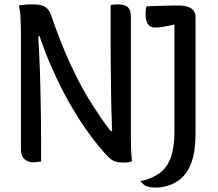

<svg xmlns="http://www.w3.org/2000/svg" viewBox="-20 -729 990 873"><path d="M167 5Q163 6 157.5 6.5Q152 7 145.5 8Q139 9 133 9Q116 9 102.5 2.5Q89 -4 82 -17.5Q75 -31 75 -52V-596Q75 -618 73.5 -648Q72 -678 66 -704Q74 -706 82 -706.5Q90 -707 98 -708Q106 -709 114 -709Q122 -709 130 -709Q157 -709 173 -703.5Q189 -698 199 -685Q209 -672 216 -650Q233 -600 251.5 -552.5Q270 -505 290 -460Q310 -415 332 -371.5Q354 -328 380 -285Q406 -242 435 -199Q458 -166 483 -133H490Q488 -162 488 -191Q486 -232 485.5 -272.5Q485 -313 484.5 -354.5Q484 -396 483.5 -439.5Q483 -483 483 -530V-706Q488 -707 492 -707.5Q496 -708 502 -708.5Q508 -709 515 -709Q547 -709 561 -696.5Q575 -684 575 -654V-109Q575 -81 576 -52.5Q577 -24 580 4Q576 6 571.5 7Q567 8 562 9Q557 10 552 10Q547 10 541 10Q516 10 501.5 4.5Q487 -1 471 -17Q434 -55 390 -114.5Q346 -174 302 -249.5Q258 -325 219 -414Q186 -486 160 -564H154Q157 -517 159 -467Q162 -402 163.5 -335.5Q165 -269 166 -205Q167 -141 167 -80ZM618 95Q673 83 707 57Q741 31 757 -14Q773 -59 773 -126V-618Q764 -616 754 -613Q735 -609 718 -606.5Q701 -604 685 -604Q662 -604 652 -620Q642 -636 642 -664Q642 -676 643 -685Q644 -694 646 -700Q660 -701 676 -701.5Q692 -702 709.5 -702.5Q727 -703 746 -703.5Q765 -704 786 -704Q820 -704 837.5 -697Q855 -690 862 -678Q869 -666 869 -651V-126Q869 -70 861.5 -31.5Q854 7 841.5 31.5Q829 56 814 72Q792 96 758 110Q724 124 687 124Q669 124 655.5 120.5Q642 117 633.5 110Q625 103 618 95Z"/></svg>

Font: Code D Ace
Style: Regular
Weight: 400
Version: Version 1.085; ttfautohint (v1.8.4.7-5d5b);Nerd Fonts 3.0.2